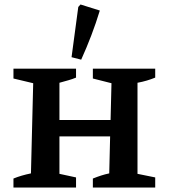

<svg xmlns="http://www.w3.org/2000/svg" viewBox="-20 -836 753 856"><path d="M40 0V-40Q74 -54 118 -63L128 -465L40 -486V-530H319V-490Q302 -483 286 -478.5Q270 -474 245 -467V-301H473L477 -465L394 -486V-530H672V-490Q655 -483 635 -477Q615 -471 593 -467V-61L672 -45V0H394V-40Q414 -48 431 -53.5Q448 -59 467 -63L471 -228H245V-61L319 -45V0ZM342 -570 299 -581 329 -805 339 -816 425 -789Q408 -733 387 -678Q366 -623 342 -570Z"/></svg>

Font: Piazzolla SC SemiBold
Style: Regular
Weight: 600
Designer: Juan Pablo del Peral
Foundry: Huerta Tipografica
Version: Version 1.330